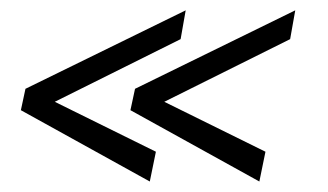

<svg xmlns="http://www.w3.org/2000/svg" viewBox="-20 -449 629 368"><path d="M20 -237.8 28.8 -278.8 335.9 -429.2 326.2 -374 85 -253.9 278.8 -158.2 267.1 -101.1ZM230 -237.8 238.8 -278.8 545.9 -429.2 536.1 -374 294.9 -253.9 488.8 -158.2 477.1 -101.1Z"/></svg>

Font: Lobster
Style: Regular
Weight: 400
Designer: Pablo Impallari
Foundry: Pablo Impallari
Version: Version 1.007; ttfautohint (v1.1) -l 8 -r 50 -G 50 -x 14 -D 